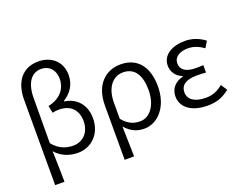

<svg xmlns="http://www.w3.org/2000/svg" viewBox="-146 -1098 2010 1586"><g transform="rotate(-20 859.0 -305.0)"><path d="M91 199H173C172 107 170 22 167 -71C223 -8 294 13 363 13C473 13 574 -71 574 -214C574 -329 507 -410 397 -425V-430C466 -473 507 -537 507 -618C507 -747 411 -809 309 -809C161 -809 91 -700 91 -551ZM345 -56C287 -56 222 -74 168 -142C168 -276 169 -406 170 -539C171 -672 224 -743 310 -743C372 -743 427 -700 427 -612C427 -539 381 -458 263 -434L276 -370C294 -375 314 -377 333 -377C440 -377 493 -309 493 -219C493 -116 426 -56 345 -56Z M702 199H785C783 101 782 33 779 -66C830 -6 886 13 946 13C1059 13 1168 -94 1168 -278C1168 -448 1088 -554 938 -554C809 -554 702 -463 702 -279ZM933 -56C884 -56 834 -68 780 -133V-274C780 -417 853 -485 934 -485C1040 -485 1085 -401 1085 -277C1085 -141 1017 -56 933 -56Z M1500 13C1576 13 1631 -4 1696 -55L1660 -110C1608 -67 1563 -53 1508 -53C1414 -53 1356 -91 1356 -155C1356 -218 1404 -252 1497 -252C1524 -252 1548 -251 1580 -249V-314C1553 -312 1535 -312 1513 -312C1422 -312 1383 -348 1383 -400C1383 -459 1438 -488 1506 -488C1557 -488 1601 -470 1644 -439L1677 -494C1628 -531 1570 -554 1504 -554C1395 -554 1302 -506 1302 -409C1302 -358 1332 -309 1388 -288V-283C1327 -267 1275 -226 1275 -148C1275 -49 1366 13 1500 13Z"/></g></svg>

Font: ChiuKong Gothic CL Normal
Style: Regular
Weight: 350
Designer: Ryoko NISHIZUKA 西塚涼子 (kana, bopomofo & ideographs); Paul D. Hunt (Latin, Greek & Cyrillic); Sandoll Communications 산돌커뮤니
Foundry: Adobe
Version: Version 1.300